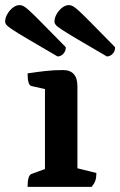

<svg xmlns="http://www.w3.org/2000/svg" viewBox="-67 -732 471 752"><path d="M41 0Q41 -46 57 -50.9L120.1 -73.9L109.1 -58.6V-395.4L121.1 -380.4L56.4 -395Q41 -398.4 41 -444.5Q79.5 -450.4 111.9 -454Q144.3 -457.6 179.8 -457.6Q236.2 -457.6 236.2 -393.8V-61.9L224.2 -75.8L310.5 -54.6Q310.5 -36.4 306.5 -24.6Q302.6 -12.9 291.6 0ZM158.3 -510.9Q84.1 -554.3 42.3 -578.9Q0.5 -603.5 -18.5 -616.2Q-37.5 -628.9 -42.2 -635Q-46.9 -641.2 -46.9 -647.1Q-46.9 -662.1 -38.2 -677.1Q-29.5 -692.1 -16.6 -702Q-3.8 -712 9.8 -712Q17.2 -712 25 -708Q32.9 -704.1 49.4 -689Q66 -673.9 99 -640.2Q132.1 -606.5 190.7 -547.1Q190.7 -530.7 180.5 -520.8Q170.4 -510.9 158.3 -510.9ZM351.5 -510.9Q277.3 -554.3 235.5 -578.9Q193.7 -603.5 174.7 -616.2Q155.7 -628.9 151 -635Q146.3 -641.2 146.3 -647.1Q146.3 -662.1 155 -677.1Q163.7 -692.1 176.5 -702Q189.4 -712 203 -712Q210.3 -712 218.2 -708Q226 -704.1 242.6 -689Q259.2 -673.9 292.2 -640.2Q325.2 -606.5 383.8 -547.1Q383.8 -530.7 373.7 -520.8Q363.5 -510.9 351.5 -510.9Z"/></svg>

Font: Petrona
Style: Regular
Weight: 400
Designer: Ringo R. Seeber
Foundry: Ringo R. Seeber
Version: Version 2.001; ttfautohint (v1.8.3)